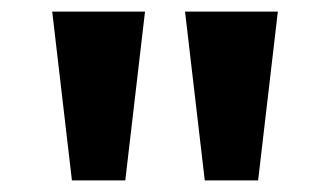

<svg xmlns="http://www.w3.org/2000/svg" viewBox="-20 -745 569 331"><path d="M333 -434 299 -725H459L425 -434ZM104 -434 70 -725H230L196 -434Z"/></svg>

Font: REM Medium SemiBold
Style: Regular
Weight: 600
Version: Version 1.005;gftools[0.9.28]